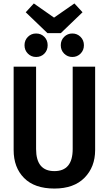

<svg xmlns="http://www.w3.org/2000/svg" viewBox="-20 -1077 630 1112"><path d="M411 -1057 458 -1006 332 -885H255L129 -1006L176 -1057L293 -975ZM189 -883Q218 -883 237 -863.5Q256 -844 256 -815Q256 -786 237 -766.5Q218 -747 189 -747Q161 -747 141.5 -766.5Q122 -786 122 -815Q122 -844 141.5 -863.5Q161 -883 189 -883ZM351.5 -863.5Q371 -883 399 -883Q427 -883 446.5 -863.5Q466 -844 466 -815Q466 -786 446.5 -766.5Q427 -747 399 -747Q371 -747 351.5 -766.5Q332 -786 332 -815Q332 -844 351.5 -863.5ZM531 -691V-208Q531 -110 469.5 -47.5Q408 15 295 15Q180 15 119.5 -46Q59 -107 59 -208V-691H189V-214Q189 -86 295 -86Q401 -86 401 -214V-691Z"/></svg>

Font: Fira Sans Condensed Medium
Style: Regular
Weight: 500
Width: 3
Designer: Carrois Corporate & Edenspiekermann AG
Foundry: Carrois Corporate GbR & Edenspiekermann AG
Version: Version 4.203;PS 004.203;hotconv 1.0.88;makeotf.lib2.5.64775